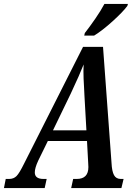

<svg xmlns="http://www.w3.org/2000/svg" viewBox="-60 -951 677 971"><path d="M565 -46 554 0H300L310 -46H328Q387 -46 387 -106L386 -127L380 -238H182L133 -138Q116 -101 116 -79Q116 -46 160 -46H176L166 0H-40L-31 -46H-14Q9 -46 23.5 -60.5Q38 -75 62 -124L360 -714H461L504 -127Q506 -85 516.5 -65.5Q527 -46 551 -46ZM377 -292 367 -469 365 -511Q362 -555 362 -592L363 -625Q344 -576 298 -478L208 -292ZM369 -784Q394 -816 422 -856.5Q450 -897 468 -931H587L584 -921Q562 -891 509.5 -843.5Q457 -796 416 -771H366Z"/></svg>

Font: Noto Serif CondSemiBold
Style: Italic
Weight: 600
Width: 3
Italic angle: -12°
Designer: Monotype Design Team
Foundry: Monotype Imaging Inc.
Version: Version 1.001